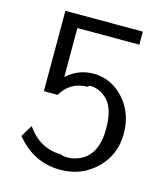

<svg xmlns="http://www.w3.org/2000/svg" viewBox="-103 -740 733 838"><g transform="rotate(15 263.5 -321.0)"><path d="M45 -82 77 -135Q137 -49 233 -49Q233 -47 234 -47Q261 -39 293 -47Q394 -72 394 -207Q394 -296 359 -333.5Q324 -371 277 -371Q275 -371 268 -364Q190 -363 151 -296H89V-659H439V-600H159V-379Q212 -426 278 -426Q360 -426 417 -363Q474 -300 474 -206Q474 -111 408 -47Q342 17 246 17Q126 17 45 -82Z"/></g></svg>

Font: Coval
Style: ExtraLight
Weight: 250
Foundry: Context Ltd
Version: Version 001.000